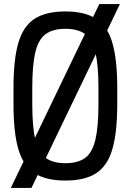

<svg xmlns="http://www.w3.org/2000/svg" viewBox="-20 -870 640 940"><path d="M33 50 466 -850H567L134 50ZM300 14Q204 14 148.5 -22.5Q93 -59 69.5 -141Q46 -223 46 -360V-440Q46 -577 69.5 -659Q93 -741 148.5 -777.5Q204 -814 300 -814Q396 -814 451.5 -777.5Q507 -741 530.5 -659Q554 -577 554 -440V-360Q554 -223 530.5 -141Q507 -59 451.5 -22.5Q396 14 300 14ZM300 -71Q362 -71 397 -97Q432 -123 447 -186Q462 -249 462 -360V-440Q462 -551 447 -614Q432 -677 397 -703Q362 -729 300 -729Q239 -729 203.5 -703Q168 -677 153 -614Q138 -551 138 -440V-360Q138 -249 153 -186Q168 -123 203.5 -97Q239 -71 300 -71Z"/></svg>

Font: Victor Mono SemiBold
Style: Regular
Weight: 600
Monospace: yes
Designer: Rune Bjørnerås
Version: Version 1.561;gftools[0.9.30]